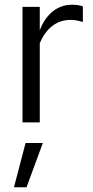

<svg xmlns="http://www.w3.org/2000/svg" viewBox="-20 -517 392 811"><path d="M39 0ZM75 0V-488H148V-389Q167 -440 202.5 -468.5Q238 -497 284 -497Q297 -497 308 -495.5Q319 -494 330 -490V-424Q318 -428 304.5 -430.5Q291 -433 279 -433Q234 -433 200.5 -407Q167 -381 148 -334V0ZM88 87H161L92 274H39Z"/></svg>

Font: Red Hat Text
Style: Regular
Weight: 400
Designer: Pentagram / MCKL
Foundry: Pentagram / MCKL
Version: Version 1.005; Red Hat Text